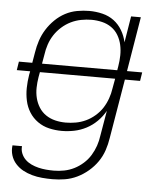

<svg xmlns="http://www.w3.org/2000/svg" viewBox="-53 -574 707 844"><g transform="rotate(5 300.0 -152.5)"><path d="M210 223Q187 223 164 221Q141 219 119.5 213Q98 207 79.5 197Q61 187 46.5 171Q32 155 25.5 134Q19 113 22 90H64Q62 107 68.5 122.5Q75 138 86.5 149Q98 160 113 167Q128 174 144.5 178Q161 182 178 183.5Q195 185 212 185Q235 185 258 180.5Q281 176 302 165.5Q323 155 341.5 138.5Q360 122 372.5 101.5Q385 81 392.5 59Q400 37 403 14L422 -97Q408 -72 387 -51Q366 -30 340 -16.5Q314 -3 286.5 2.5Q259 8 232 8Q203 8 175.5 1.5Q148 -5 125.5 -21Q103 -37 88.5 -60Q74 -83 68 -110.5Q62 -138 62.5 -167Q63 -196 68 -226L71 -241H12L18 -279H77L85 -326Q89 -352 97.5 -378Q106 -404 121 -428Q136 -452 156.5 -472Q177 -492 201.5 -505Q226 -518 253.5 -523Q281 -528 307 -528Q337 -528 365.5 -521Q394 -514 416 -497.5Q438 -481 452.5 -456.5Q467 -432 473 -404L492 -520H535L495 -279H562L556 -241H489L445 21Q441 48 432 75Q423 102 406.5 126Q390 150 367 169.5Q344 189 318 201.5Q292 214 264.5 218.5Q237 223 210 223ZM120 -279H452L455 -297Q459 -321 459.5 -345Q460 -369 455 -391.5Q450 -414 438.5 -433.5Q427 -453 408.5 -466Q390 -479 367 -484.5Q344 -490 320 -490Q298 -490 274.5 -485.5Q251 -481 229.5 -470.5Q208 -460 189.5 -443.5Q171 -427 158 -407Q145 -387 137.5 -364.5Q130 -342 127 -319ZM246 -30Q268 -30 290.5 -34Q313 -38 334.5 -48Q356 -58 375 -74.5Q394 -91 406.5 -110.5Q419 -130 427 -152.5Q435 -175 438 -197L446 -241H114L110 -219Q106 -195 105.5 -171.5Q105 -148 110.5 -126Q116 -104 128 -85Q140 -66 158.5 -53.5Q177 -41 199.5 -35.5Q222 -30 246 -30Z"/></g></svg>

Font: Iosevka XLt Ex Obl
Style: Regular
Weight: 200
Width: 7
Italic angle: -9°
Monospace: yes
Designer: Belleve Invis
Foundry: Belleve Invis
Version: Version 32.5.0; ttfautohint (v1.8.4)